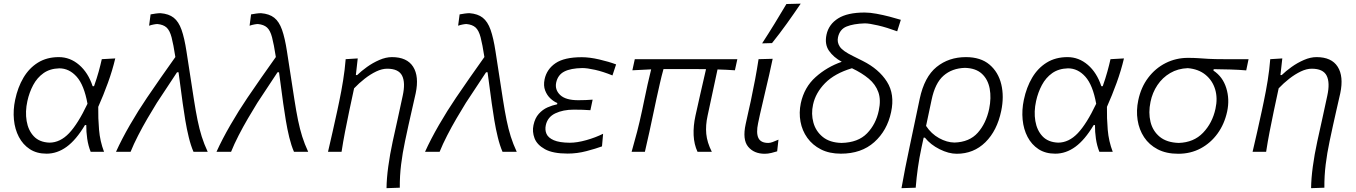

<svg xmlns="http://www.w3.org/2000/svg" viewBox="-20 -812 7255 1027"><path d="M229 10Q176.5 10 139.5 -14.2Q102.5 -38.5 81 -79.5Q59.5 -120.5 54.5 -172Q49.5 -223.5 61 -278Q75 -345 105.5 -396.5Q136 -448 183.2 -477.2Q230.5 -506.5 294.5 -506.5Q355 -506.5 403.2 -465Q451.5 -423.5 475.5 -351H483Q498 -393.5 507.8 -428.8Q517.5 -464 524.5 -495.5L596.5 -499.5Q581.5 -435.5 557.2 -368.8Q533 -302 505.5 -240.5Q504.5 -179.5 509.8 -117.8Q515 -56 536.5 0H465Q452 -32.5 446.5 -70Q441 -107.5 441.5 -143H434.5Q387 -63.5 336.5 -26.8Q286 10 229 10ZM245 -49Q302 -49.5 349.5 -99.5Q397 -149.5 448 -257Q430 -357 390 -401.8Q350 -446.5 297 -446.5Q247 -445 212.8 -420.8Q178.5 -396.5 157.5 -357Q136.5 -317.5 126.5 -271.5Q114 -215 122.5 -164.8Q131 -114.5 161 -82.8Q191 -51 245 -49Z M600.5 0Q631 -67.5 675.2 -144Q719.5 -220.5 766 -289Q802 -342.5 840 -396.5Q878 -450.5 918 -507Q907.5 -575 897.8 -612.2Q888 -649.5 870.8 -665Q853.5 -680.5 822 -683.5Q815 -683.5 802.8 -681.2Q790.5 -679 777.5 -674.5L785.5 -735Q798.5 -737.5 813 -739.5Q827.5 -741.5 838.5 -741.5Q883 -738 909.2 -717.2Q935.5 -696.5 951 -652.8Q966.5 -609 977.5 -537L1017 -281Q1027 -216.5 1036.8 -169Q1046.5 -121.5 1059 -81.8Q1071.5 -42 1091 0H1015Q1000.5 -33.5 989.8 -77.5Q979 -121.5 971.2 -168.5Q963.5 -215.5 957.5 -258L935 -425.5H927L819 -262Q795.5 -224 769 -178.8Q742.5 -133.5 718.8 -87.2Q695 -41 678.5 0Z M1138 0Q1168.5 -67.5 1212.8 -144Q1257 -220.5 1303.5 -289Q1339.5 -342.5 1377.5 -396.5Q1415.5 -450.5 1455.5 -507Q1445 -575 1435.2 -612.2Q1425.5 -649.5 1408.2 -665Q1391 -680.5 1359.5 -683.5Q1352.5 -683.5 1340.2 -681.2Q1328 -679 1315 -674.5L1323 -735Q1336 -737.5 1350.5 -739.5Q1365 -741.5 1376 -741.5Q1420.5 -738 1446.8 -717.2Q1473 -696.5 1488.5 -652.8Q1504 -609 1515 -537L1554.5 -281Q1564.5 -216.5 1574.2 -169Q1584 -121.5 1596.5 -81.8Q1609 -42 1628.5 0H1552.5Q1538 -33.5 1527.2 -77.5Q1516.5 -121.5 1508.8 -168.5Q1501 -215.5 1495 -258L1472.5 -425.5H1464.5L1356.5 -262Q1333 -224 1306.5 -178.8Q1280 -133.5 1256.2 -87.2Q1232.5 -41 1216 0Z M2047.5 194.5Q2048 143.5 2056.8 78.8Q2065.5 14 2080.5 -55Q2093.5 -115 2107.5 -177.2Q2121.5 -239.5 2134 -299.5Q2149.5 -370 2130.8 -407.2Q2112 -444.5 2051 -444.5Q2023.5 -444.5 1992.5 -429.8Q1961.5 -415 1930.8 -391Q1900 -367 1874 -339.5L1848 -218Q1835.5 -158 1825.5 -106.8Q1815.5 -55.5 1807 0H1734.5Q1747.5 -56 1759.2 -107.5Q1771 -159 1784 -219.5L1794.5 -269.5Q1806 -324 1815.2 -381.2Q1824.5 -438.5 1829 -495.5L1893.5 -499.5L1883.5 -410.5H1890.5Q1912 -431.5 1943 -453.8Q1974 -476 2009 -491.2Q2044 -506.5 2076.5 -506.5Q2157 -506.5 2189.8 -455Q2222.5 -403.5 2203.5 -313Q2192 -260.5 2181.8 -217.2Q2171.5 -174 2164.5 -140.5L2146.5 -56.5Q2133 7 2125.5 68Q2118 129 2118.5 192Z M2253.5 0Q2284 -67.5 2328.2 -144Q2372.5 -220.5 2419 -289Q2455 -342.5 2493 -396.5Q2531 -450.5 2571 -507Q2560.5 -575 2550.8 -612.2Q2541 -649.5 2523.8 -665Q2506.5 -680.5 2475 -683.5Q2468 -683.5 2455.8 -681.2Q2443.5 -679 2430.5 -674.5L2438.5 -735Q2451.5 -737.5 2466 -739.5Q2480.5 -741.5 2491.5 -741.5Q2536 -738 2562.2 -717.2Q2588.5 -696.5 2604 -652.8Q2619.5 -609 2630.5 -537L2670 -281Q2680 -216.5 2689.8 -169Q2699.5 -121.5 2712 -81.8Q2724.5 -42 2744 0H2668Q2653.5 -33.5 2642.8 -77.5Q2632 -121.5 2624.2 -168.5Q2616.5 -215.5 2610.5 -258L2588 -425.5H2580L2472 -262Q2448.5 -224 2422 -178.8Q2395.5 -133.5 2371.8 -87.2Q2348 -41 2331.5 0Z M3016.5 9.5Q2937 9.5 2894.8 -14Q2852.5 -37.5 2839.2 -72.5Q2826 -107.5 2833.5 -142.5Q2841.5 -180.5 2862 -203.2Q2882.5 -226 2908.5 -237.5Q2934.5 -249 2960 -254L2961 -261Q2943 -268 2924.5 -285Q2906 -302 2896 -328Q2886 -354 2893 -388Q2904.5 -442 2951.5 -474Q2998.5 -506 3092 -506Q3133.5 -506 3185.2 -494Q3237 -482 3275.5 -467.5L3256 -408.5Q3205.5 -429 3163.2 -438.5Q3121 -448 3095 -448Q3032.5 -447 2998.2 -429.2Q2964 -411.5 2955 -370.5Q2947 -332 2976.2 -304Q3005.5 -276 3073 -276Q3094.5 -276 3113.2 -276.8Q3132 -277.5 3150 -279L3138 -222.5Q3117 -224 3096 -224.8Q3075 -225.5 3049 -225.5Q2992 -225.5 2950.5 -205.8Q2909 -186 2899.5 -142.5Q2894 -117 2903.2 -96Q2912.5 -75 2942.2 -62Q2972 -49 3027.5 -48.5Q3067 -48.5 3116.5 -62.5Q3166 -76.5 3206 -96.5L3200 -29Q3167.5 -17 3117.5 -3.8Q3067.5 9.5 3016.5 9.5Z M3358.5 0Q3374.5 -55.5 3388 -107.8Q3401.5 -160 3414.5 -221L3424.5 -269Q3434.5 -318.5 3444 -360.5Q3453.5 -402.5 3463 -441L3362.5 -436L3375.5 -495.5H3924L3911 -436Q3888 -437.5 3864.5 -438.8Q3841 -440 3818 -440.5L3765 -193.5Q3753.5 -141.5 3757.8 -96Q3762 -50.5 3787.5 0H3711Q3692.5 -39.5 3690.2 -88.8Q3688 -138 3700 -193Q3711.5 -248 3725.5 -307Q3739.5 -366 3756.5 -442Q3744.5 -442 3732.5 -442.2Q3720.5 -442.5 3709 -442.5H3529Q3518.5 -405 3509.8 -366.2Q3501 -327.5 3491.5 -284.5L3477.5 -218.5Q3465 -160 3453.8 -107.5Q3442.5 -55 3429.5 0Z M4070.5 10.5Q4013 10.5 3981.8 -27.2Q3950.5 -65 3968.5 -148Q3976.5 -186.5 3983 -214Q3989.5 -241.5 3996 -272Q4009.5 -335.5 4019.2 -387.8Q4029 -440 4037.5 -495.5L4113 -497.5Q4094 -407 4075.2 -330Q4056.5 -253 4045 -200L4035 -153Q4024 -101 4036.5 -74.2Q4049 -47.5 4089.5 -47.5Q4099.5 -47.5 4112.2 -52Q4125 -56.5 4144 -65L4137 -2.5Q4125 1.5 4106.2 6Q4087.5 10.5 4070.5 10.5ZM4056.5 -580Q4091 -633 4123.2 -685.5Q4155.5 -738 4186.5 -790.5L4263 -792.5Q4226.5 -738.5 4188.5 -685.5Q4150.5 -632.5 4109.5 -581.5Z M4478 10Q4416 10 4371 -13Q4326 -36 4298.2 -74.8Q4270.5 -113.5 4261.8 -161.5Q4253 -209.5 4263.5 -260Q4282 -345.5 4342.8 -399.8Q4403.5 -454 4482.5 -481.5Q4438.5 -505.5 4414.2 -540.5Q4390 -575.5 4401 -627Q4413 -682 4463 -713.5Q4513 -745 4605 -745Q4633 -745 4668.2 -738.5Q4703.5 -732 4738.2 -723Q4773 -714 4798.5 -706L4779 -644.5Q4723.5 -665 4676.5 -676Q4629.5 -687 4605.5 -687Q4545 -685 4508.5 -670.2Q4472 -655.5 4462.5 -613Q4456.5 -586 4472 -562.5Q4487.5 -539 4542 -512.5L4595 -486Q4681.5 -442.5 4724.2 -375Q4767 -307.5 4746.5 -212.5Q4725.5 -113.5 4656.5 -51.8Q4587.5 10 4478 10ZM4329 -252.5Q4318 -203 4330.8 -156.5Q4343.5 -110 4381 -79.5Q4418.5 -49 4481.5 -47.5Q4570 -49.5 4617.8 -98.8Q4665.5 -148 4680.5 -220.5Q4693 -277.5 4678.2 -319Q4663.5 -360.5 4626.8 -391.2Q4590 -422 4537 -447Q4444 -419 4393.2 -367.2Q4342.5 -315.5 4329 -252.5Z M4802 194.5Q4812 139 4822.2 86.2Q4832.5 33.5 4845.5 -27L4899.5 -283.5Q4924.5 -401 4989.8 -453.8Q5055 -506.5 5146.5 -506.5Q5225.5 -506.5 5272.8 -466.5Q5320 -426.5 5335.8 -361Q5351.5 -295.5 5335.5 -219Q5313.5 -113 5250.8 -51.2Q5188 10.5 5097.5 10.5Q5054.5 10.5 5006 -13.8Q4957.5 -38 4927.5 -75.5H4920.5L4909.5 -25Q4897 33.5 4889.8 85Q4882.5 136.5 4878 192ZM5085.5 -49.5Q5165.5 -52 5210 -102Q5254.5 -152 5271 -229.5Q5283 -288.5 5273.8 -338Q5264.5 -387.5 5232 -417.5Q5199.5 -447.5 5141.5 -449Q5072.5 -447 5027 -407.2Q4981.5 -367.5 4963 -277.5L4933.5 -138.5Q4961 -96.5 5003 -73.2Q5045 -50 5085.5 -49.5Z M5624.5 10Q5572 10 5535 -14.2Q5498 -38.5 5476.5 -79.5Q5455 -120.5 5450 -172Q5445 -223.5 5456.5 -278Q5470.5 -345 5501 -396.5Q5531.5 -448 5578.8 -477.2Q5626 -506.5 5690 -506.5Q5750.5 -506.5 5798.8 -465Q5847 -423.5 5871 -351H5878.5Q5893.5 -393.5 5903.2 -428.8Q5913 -464 5920 -495.5L5992 -499.5Q5977 -435.5 5952.8 -368.8Q5928.5 -302 5901 -240.5Q5900 -179.5 5905.2 -117.8Q5910.5 -56 5932 0H5860.5Q5847.5 -32.5 5842 -70Q5836.5 -107.5 5837 -143H5830Q5782.5 -63.5 5732 -26.8Q5681.5 10 5624.5 10ZM5640.5 -49Q5697.5 -49.5 5745 -99.5Q5792.5 -149.5 5843.5 -257Q5825.5 -357 5785.5 -401.8Q5745.5 -446.5 5692.5 -446.5Q5642.5 -445 5608.2 -420.8Q5574 -396.5 5553 -357Q5532 -317.5 5522 -271.5Q5509.5 -215 5518 -164.8Q5526.5 -114.5 5556.5 -82.8Q5586.5 -51 5640.5 -49Z M6282.5 10.5Q6218 10.5 6172.2 -13.5Q6126.5 -37.5 6099.8 -78Q6073 -118.5 6065 -169.8Q6057 -221 6068.5 -275.5Q6083 -345 6121.5 -396Q6160 -447 6215.2 -474.8Q6270.5 -502.5 6334 -502.5Q6365.5 -502.5 6390 -500.8Q6414.5 -499 6445.2 -497.2Q6476 -495.5 6526.5 -495.5H6658.5L6646 -435.5Q6606 -439 6563 -440.2Q6520 -441.5 6472 -442L6470.5 -434.5Q6520.5 -401.5 6539.2 -341.2Q6558 -281 6544 -215.5Q6529.5 -148.5 6492.8 -97.8Q6456 -47 6402.2 -18.2Q6348.5 10.5 6282.5 10.5ZM6285 -47.5Q6365.5 -50 6415.2 -102Q6465 -154 6481.5 -230Q6494 -286.5 6479.8 -334Q6465.5 -381.5 6428.2 -412Q6391 -442.5 6333.5 -447.5Q6280.5 -445.5 6239.2 -421.2Q6198 -397 6171 -356.8Q6144 -316.5 6134 -267Q6122 -209.5 6134 -160.2Q6146 -111 6183.5 -80.2Q6221 -49.5 6285 -47.5Z M6993 194.5Q6993.5 143.5 7002.2 78.8Q7011 14 7026 -55Q7039 -115 7053 -177.2Q7067 -239.5 7079.5 -299.5Q7095 -370 7076.2 -407.2Q7057.5 -444.5 6996.5 -444.5Q6969 -444.5 6938 -429.8Q6907 -415 6876.2 -391Q6845.5 -367 6819.5 -339.5L6793.5 -218Q6781 -158 6771 -106.8Q6761 -55.5 6752.5 0H6680Q6693 -56 6704.8 -107.5Q6716.5 -159 6729.5 -219.5L6740 -269.5Q6751.5 -324 6760.8 -381.2Q6770 -438.5 6774.5 -495.5L6839 -499.5L6829 -410.5H6836Q6857.5 -431.5 6888.5 -453.8Q6919.5 -476 6954.5 -491.2Q6989.5 -506.5 7022 -506.5Q7102.5 -506.5 7135.2 -455Q7168 -403.5 7149 -313Q7137.5 -260.5 7127.2 -217.2Q7117 -174 7110 -140.5L7092 -56.5Q7078.5 7 7071 68Q7063.5 129 7064 192Z"/></svg>

Font: Commissioner Flair Light
Style: Italic
Weight: 300
Italic angle: -12°
Designer: Kostas Bartsokas
Foundry: Kostas Bartsokas
Version: Version 1.000; ttfautohint (v1.8.3)